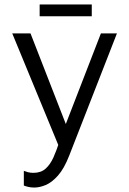

<svg xmlns="http://www.w3.org/2000/svg" viewBox="-20 -649 580 862"><path d="M134 193Q119 193 106.5 190Q94 187 87 184V118Q94 121 105 124Q116 127 130 127Q164 127 185 108Q206 89 220 57.5Q234 26 247 -14V15L35 -499H117L283 -73H268L433 -499H505L291 49Q268 108 240.5 139Q213 170 185.5 181.5Q158 193 134 193ZM158 -576V-629H392V-576Z"/></svg>

Font: Maven Pro VF Beta
Style: Regular
Weight: 400
Designer: Joe Prince
Foundry: Joe Prince
Version: Version 2.002